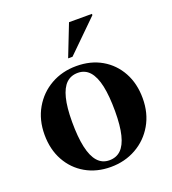

<svg xmlns="http://www.w3.org/2000/svg" viewBox="-133 -819 837 932"><g transform="rotate(-20 285.0 -353.0)"><path d="M285.5 -21Q321.5 -21 345 -43.8Q368.5 -66.5 380.2 -114Q392 -161.5 392 -236Q392 -314 380.8 -366.5Q369.5 -419 345.8 -445.8Q322 -472.5 285 -472.5Q249 -472.5 225.5 -450Q202 -427.5 190 -380Q178 -332.5 178 -258Q178 -180 189.5 -127.2Q201 -74.5 224.8 -47.8Q248.5 -21 285.5 -21ZM281 12Q208 12 151.5 -20.5Q95 -53 63 -111Q31 -169 31 -245Q31 -321.5 65 -380.5Q99 -439.5 157.5 -472.8Q216 -506 289.5 -506Q363.5 -506 419.8 -473.5Q476 -441 507.8 -383Q539.5 -325 539.5 -249Q539.5 -172 505.2 -113Q471 -54 412.2 -21Q353.5 12 281 12ZM265.5 -554.5 329.5 -718H448V-711.5L288 -554.5Z"/></g></svg>

Font: Newsreader 60pt SemiBold
Style: Regular
Weight: 600
Designer: Hugues Gentile
Foundry: Production Type
Version: Version 1.003